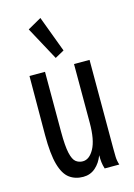

<svg xmlns="http://www.w3.org/2000/svg" viewBox="-109 -743 567 812"><g transform="rotate(-15 175.0 -337.0)"><path d="M153 11Q118 11 93 -7.5Q68 -26 55 -72Q42 -118 42 -201L43 -460H111V-198Q111 -135 118 -104Q125 -73 138 -63Q151 -53 168 -53Q197 -53 217.5 -90.5Q238 -128 238 -203V-460H306V-71Q306 -53 306.5 -35.5Q307 -18 313 0H249Q244 -16 242.5 -29.5Q241 -43 241 -60Q229 -28 206.5 -8.5Q184 11 153 11ZM170 -505 91 -651 151 -685 210 -527Z"/></g></svg>

Font: Inconsolata ExtraCondensed Medium
Style: Regular
Weight: 500
Width: 2
Monospace: yes
Designer: Raph Levien, Cyreal, Brenton Simpson
Foundry: Raph Levien, Cyreal, Google
Version: Version 3.001; ttfautohint (v1.8.2.53-6de2)